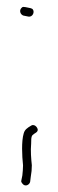

<svg xmlns="http://www.w3.org/2000/svg" viewBox="-20 -475 170 567"><path d="M43 58C42 61 43 63 46 67C54 78 67 71 69 62L71 46C73 35 74 25 74 13C72 -6 70 -29 72 -51C72 -61 72 -71 75 -74V-75C83 -83 88 -82 91 -89C94 -95 83 -111 72 -104C60 -97 53 -92 50 -81C43 -58 45 -15 48 13V14C48 23 47 34 46 43ZM45 -453C35 -445 40 -432 49 -429L64 -426C76 -424 83 -439 77 -447C76 -449 73 -450 70 -451L55 -454C50 -455 47 -455 45 -453ZM69 62ZM72 -51Z"/></svg>

Font: Stray Cat
Style: Lt
Weight: 300
Version: Version 1.0